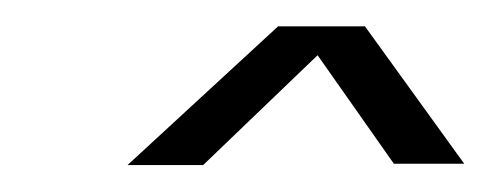

<svg xmlns="http://www.w3.org/2000/svg" viewBox="-20 -743 373 146"><path d="M77 -617.5 191.5 -723H257.5L333 -618.5H279.5L221.5 -701L134.5 -617.5Z"/></svg>

Font: Anybody
Style: Italic
Weight: 400
Italic angle: -10°
Designer: Tyler Finck
Foundry: Etcetera Type Company
Version: Version 1.010; ttfautohint (v1.8.3) -l 8 -r 50 -G 200 -x 14 